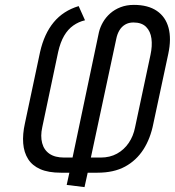

<svg xmlns="http://www.w3.org/2000/svg" viewBox="-20 -731 716 786"><path d="M328 -648 302 -706Q239 -687 200 -640Q161 -593 144 -518L82 -226Q72 -181 75 -144Q78 -107 95 -80Q112 -53 145 -38.5Q178 -24 229 -24H264L253 26L326 35L339 -24H379Q446 -24 492 -49Q538 -74 567 -119Q596 -164 608 -226L669 -511Q682 -572 670 -617Q658 -662 622 -686.5Q586 -711 528 -711Q498 -711 473.5 -701.5Q449 -692 431 -676Q413 -660 401.5 -640Q390 -620 385 -599L277 -86H243Q205 -86 182.5 -101.5Q160 -117 152.5 -145.5Q145 -174 153 -210L218 -518Q227 -558 242.5 -584.5Q258 -611 280 -626.5Q302 -642 328 -648ZM392 -86H352L456 -572Q460 -592 469 -607Q478 -622 492.5 -630.5Q507 -639 526 -639Q560 -639 578 -621Q596 -603 600 -573Q604 -543 596 -506L533 -210Q526 -174 507 -146Q488 -118 459 -102Q430 -86 392 -86Z"/></svg>

Font: Advent Pro Medium
Style: Italic
Weight: 500
Italic angle: -12°
Version: Version 3.000